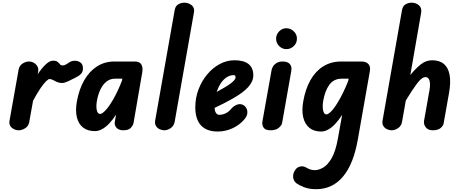

<svg xmlns="http://www.w3.org/2000/svg" viewBox="-20 -948 3351 1397"><path d="M115.5 0Q88 0 66 -18.2Q44 -36.5 49 -68.5L115.5 -441.5Q121 -470.5 144.2 -485.5Q167.5 -500.5 191 -500.5Q219 -500.5 241.2 -479.8Q263.5 -459 257.5 -424.5L254 -407.5Q282.5 -450.5 311.8 -478.5Q341 -506.5 365.5 -506.5Q389 -506.5 399 -498Q409 -489.5 415.8 -480.8Q422.5 -472 435.5 -472Q450 -472 464.8 -481.5Q479.5 -491 487 -496Q501.5 -505.5 524.2 -506Q547 -506.5 565.2 -493.5Q583.5 -480.5 583.5 -450Q583.5 -428.5 573.2 -415.2Q563 -402 548.8 -394Q534.5 -386 523 -380Q503.5 -369.5 476.2 -356.8Q449 -344 431.5 -344Q411.5 -344 395.2 -351.2Q379 -358.5 365.8 -365.8Q352.5 -373 340.5 -373Q332.5 -373 316 -357.5Q299.5 -342 275.5 -307.2Q251.5 -272.5 220.5 -215L192.5 -58.5Q187 -30 163.2 -15Q139.5 0 115.5 0Z M669.5 6Q617.5 6 584.2 -20.2Q551 -46.5 539.2 -95.2Q527.5 -144 539.5 -210.5Q555.5 -299.5 593 -364.5Q630.5 -429.5 686.2 -465Q742 -500.5 811.5 -500.5H961Q995.5 -500.5 1008.5 -478.8Q1021.5 -457 1015 -421L951.5 -52.5Q948.5 -37 932.5 -18.5Q916.5 0 877.5 0Q843.5 0 827.2 -19Q811 -38 815.5 -62.5L824.5 -114Q799 -74.5 773 -47.8Q747 -21 721.2 -7.5Q695.5 6 669.5 6ZM708.5 -119Q723.5 -119 749 -146.5Q774.5 -174 805.5 -228Q836.5 -282 867.5 -361L870.5 -375.5H815.5Q782 -375.5 755.5 -355Q729 -334.5 711 -297.5Q693 -260.5 684.5 -210.5Q678 -169.5 684.8 -144.2Q691.5 -119 708.5 -119Z M1175.5 0Q1159.5 0 1142.5 -7.5Q1125.5 -15 1115.2 -30.8Q1105 -46.5 1109 -71L1251 -874.5Q1256.5 -904.5 1277 -916.5Q1297.5 -928.5 1321 -928.5Q1351.5 -928.5 1374.8 -909.8Q1398 -891 1391 -856.5L1251 -62.5Q1245.5 -32 1222.2 -16Q1199 0 1175.5 0Z M1564 9Q1483 9 1442 -36Q1401 -81 1401 -167.5Q1401 -235.5 1424.2 -297Q1447.5 -358.5 1487.5 -406.5Q1527.5 -454.5 1578.8 -482Q1630 -509.5 1685.5 -509.5Q1754.5 -509.5 1788.8 -481.8Q1823 -454 1823 -400.5Q1823 -378 1813.8 -356.5Q1804.5 -335 1785.8 -314.2Q1767 -293.5 1739 -272.8Q1711 -252 1673.5 -231Q1650.5 -217.5 1616 -199.8Q1581.5 -182 1541.5 -163Q1542 -154.5 1543.2 -147.8Q1544.5 -141 1546.5 -135.5Q1550.5 -125.5 1557.8 -119Q1565 -112.5 1575 -112.5Q1598 -112.5 1620.8 -123Q1643.5 -133.5 1660.5 -154.5Q1683 -180.5 1709.2 -188Q1735.5 -195.5 1757 -179.5Q1767.5 -172 1774.5 -157Q1781.5 -142 1779.2 -122.2Q1777 -102.5 1758 -79.5Q1723.5 -38.5 1672 -14.8Q1620.5 9 1564 9ZM1557 -279.5Q1571 -287 1584.5 -294.8Q1598 -302.5 1612 -310.5Q1639.5 -326.5 1657.5 -340Q1675.5 -353.5 1684.8 -364.8Q1694 -376 1694 -385Q1694 -391.5 1691.2 -396.5Q1688.5 -401.5 1682 -401.5Q1654 -401.5 1630 -386.2Q1606 -371 1587.5 -343.5Q1569 -316 1557 -279.5Z M1948.5 0Q1912 0 1898.8 -18.5Q1885.5 -37 1889 -62.5L1956.5 -440.5Q1958 -449 1965.8 -463.2Q1973.5 -477.5 1991 -489Q2008.5 -500.5 2038.5 -500.5Q2072.5 -500.5 2088.8 -482Q2105 -463.5 2099.5 -432L2032.5 -52.5Q2030 -37 2009 -18.5Q1988 0 1948.5 0ZM2063.5 -590.5Q2033.5 -590.5 2011.2 -612.8Q1989 -635 1989 -666.5Q1989 -697 2011 -719.8Q2033 -742.5 2063.5 -742.5Q2093 -742.5 2116.8 -720.8Q2140.5 -699 2140.5 -666.5Q2140.5 -635 2117.8 -612.8Q2095 -590.5 2063.5 -590.5Z M2280 428.5Q2228.5 428.5 2192 413.8Q2155.5 399 2139.5 387.5Q2117 371.5 2113.2 344.2Q2109.5 317 2126.5 291Q2140 268.5 2164.5 263.5Q2189 258.5 2211.5 273Q2220.5 278.5 2235.2 284.2Q2250 290 2271 290Q2298.5 290 2331.2 271.5Q2364 253 2393 203Q2422 153 2439 58L2469.5 -112.5Q2444.5 -73.5 2418.8 -46.2Q2393 -19 2367.5 -5Q2342 9 2316.5 9Q2264 9 2231 -18Q2198 -45 2186.2 -94.5Q2174.5 -144 2186.5 -210.5Q2202 -299.5 2238.5 -364.5Q2275 -429.5 2331.5 -465Q2388 -500.5 2463 -500.5H2610Q2644 -500.5 2660.5 -482Q2677 -463.5 2671.5 -432L2583.5 67.5Q2552 246.5 2475.2 337.5Q2398.5 428.5 2280 428.5ZM2355 -115.5Q2364 -115.5 2377 -125.8Q2390 -136 2405.8 -156Q2421.5 -176 2439.2 -205.5Q2457 -235 2476 -273.5Q2495 -312 2513.5 -359L2517 -375.5H2467Q2408 -375.5 2375.8 -330.5Q2343.5 -285.5 2331 -210.5Q2327 -183 2328.5 -161.5Q2330 -140 2336.8 -127.8Q2343.5 -115.5 2355 -115.5Z M2830 0Q2814 0 2796.8 -7.5Q2779.5 -15 2769.5 -30.8Q2759.5 -46.5 2763.5 -71L2905 -874.5Q2910.5 -904.5 2931 -916.5Q2951.5 -928.5 2975 -928.5Q3005.5 -928.5 3027.8 -909.8Q3050 -891 3044.5 -856.5L2965.5 -402Q3002.5 -448 3040.8 -478.8Q3079 -509.5 3124.5 -509.5Q3178.5 -509.5 3210.2 -482.2Q3242 -455 3251.5 -402Q3261 -349 3247 -270.5L3207.5 -48Q3205 -33 3186 -16.5Q3167 0 3128 0Q3094 0 3077.5 -22.2Q3061 -44.5 3065.5 -70L3105 -292.5Q3110.5 -322.5 3108.5 -343.8Q3106.5 -365 3098 -376Q3089.5 -387 3075 -387Q3049.5 -387 3013.5 -339.2Q2977.5 -291.5 2932.5 -216L2905.5 -62.5Q2900.5 -32 2876.8 -16Q2853 0 2830 0Z"/></svg>

Font: Edu AU VIC WA NT Hand
Style: Bold
Weight: 700
Version: Version 1.001